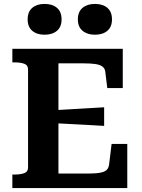

<svg xmlns="http://www.w3.org/2000/svg" viewBox="-20 -959 724 979"><path d="M629 -225V0H43V-69H54Q84 -69 103.5 -76Q123 -83 123 -105V-605Q123 -627 103.5 -634Q84 -641 54 -641H43V-710H606V-510H527L517 -592Q515 -610 502.5 -619.5Q490 -629 466 -632.5Q442 -636 406 -636H278V-74H417Q447 -74 469 -75.5Q491 -77 505.5 -82Q520 -87 527 -96Q534 -105 536 -118L549 -225ZM255 -397Q298 -400 341 -402Q384 -404 426.5 -407Q469 -410 511 -412V-317Q469 -320 426.5 -322Q384 -324 341 -326.5Q298 -329 255 -331ZM294 -860Q294 -822 270.5 -802Q247 -782 207 -782Q168 -782 144.5 -802Q121 -822 121 -860Q121 -899 144.5 -919Q168 -939 207 -939Q247 -939 270.5 -919Q294 -899 294 -860ZM551 -860Q551 -822 527.5 -802Q504 -782 464 -782Q425 -782 401 -802Q377 -822 377 -860Q377 -899 401 -919Q425 -939 464 -939Q504 -939 527.5 -919Q551 -899 551 -860Z"/></svg>

Font: Roboto Serif 20pt SemiBold
Style: Regular
Weight: 600
Version: Version 1.008